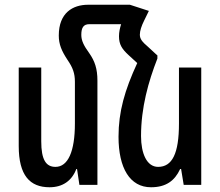

<svg xmlns="http://www.w3.org/2000/svg" viewBox="-20 -780 930 810"><path d="M391 -440C391 -490 380 -522 357 -555C333 -588 323 -609 323 -633C323 -663 332 -678 357 -678H491C486 -662 482 -645 482 -627C482 -592 495 -573 522 -548L559 -514C506 -399 480 -309 480 -203C480 -71 528 10 617 10C680 10 717 -17 740 -67H744L755 0H829V-495H735V-259C735 -131 706 -76 647 -76C599 -76 575 -133 575 -206C575 -326 606 -436 644 -533V-545H645L605 -582C579 -604 570 -616 570 -634C570 -650 577 -671 588 -693L608 -734L528 -760H352C287 -760 228 -726 228 -630C228 -593 240 -565 265 -527C287 -495 296 -471 296 -435V-259C296 -141 267 -76 214 -76C174 -76 154 -106 154 -184V-495H59V-164C59 -40 106 10 189 10C244 10 283 -17 302 -67H305L315 0H391Z"/></svg>

Font: Noto Sans Armenian ExtraCondensed Medium
Style: Regular
Weight: 500
Width: 2
Designer: Monotype Design Team
Foundry: Monotype Imaging Inc.
Version: Version 2.008